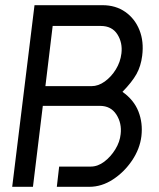

<svg xmlns="http://www.w3.org/2000/svg" viewBox="-20 -720 613 740"><path d="M525 -195Q519 -146 489 -101.5Q459 -57 415.5 -28.5Q372 0 324 0H199L208 -78H330Q357 -78 382 -97Q407 -116 424.5 -144.5Q442 -173 445 -203Q450 -245 428.5 -278.5Q407 -312 365 -312H145L107 0H27L113 -700H375Q426 -700 463 -674Q500 -648 517.5 -604Q535 -560 528 -505Q523 -465 506 -434.5Q489 -404 452 -366Q496 -335 513.5 -290.5Q531 -246 525 -195ZM448 -514Q453 -555 432.5 -587.5Q412 -620 368 -620H183L155 -388H333Q359 -388 384 -406Q409 -424 426.5 -452.5Q444 -481 448 -514Z"/></svg>

Font: Kulim Park
Style: Italic
Weight: 400
Italic angle: -8°
Designer: Noponies / Dale Sattler
Foundry: Noponies
Version: Version 1.000; ttfautohint (v1.8.3)